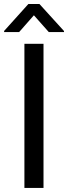

<svg xmlns="http://www.w3.org/2000/svg" viewBox="-31 -927 335 947"><path d="M183.6 -710.9V0H89.4V-710.9ZM163.6 -907.2 284.7 -773.9V-769H209.5L136.2 -851.6L63.5 -769H-10.7V-774.4L108.9 -907.2Z"/></svg>

Font: Vazirmatn RD
Style: Regular
Weight: 400
Designer: Saber Rastikerdar
Foundry: Saber Rastikerdar
Version: Version 32.102